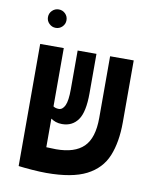

<svg xmlns="http://www.w3.org/2000/svg" viewBox="-86 -830 757 907"><g transform="rotate(10 293.0 -376.5)"><path d="M197.8 9.3Q168 9.3 129.4 6.3Q90.8 3.4 64.9 0V-0.5H64V-585.9H177.2V-306.2Q187.5 -298.8 203.6 -298.8Q221.7 -298.8 232.7 -321.8Q243.7 -344.7 243.7 -400.9V-585.9H334V-397Q334 -306.2 306.9 -268.6Q279.8 -231 231 -231Q213.9 -231 200.7 -235.6Q187.5 -240.2 177.2 -247.6V-110.4Q207.5 -108.9 224.1 -108.9Q313 -108.9 356.2 -151.1Q399.4 -193.4 399.4 -289.6V-585.9H512.7V-289.1Q512.7 -193.8 485.4 -127.2Q458 -60.5 389.6 -25.6Q321.3 9.3 197.8 9.3ZM122.6 -673.3Q104.5 -673.3 91.3 -686.3Q78.1 -699.2 78.1 -717.3Q78.1 -735.8 91.3 -748.8Q104.5 -761.7 122.6 -761.7Q141.1 -761.7 154.1 -748.8Q167 -735.8 167 -717.3Q167 -699.2 154.1 -686.3Q141.1 -673.3 122.6 -673.3Z"/></g></svg>

Font: Cascadia Mono NF SemiBold
Style: Regular
Weight: 600
Monospace: yes
Designer: Aaron Bell
Foundry: Saja Typeworks
Version: Version 2404.023; ttfautohint (v1.8.4)